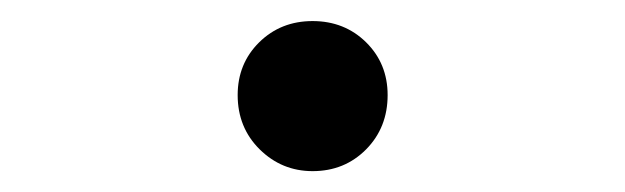

<svg xmlns="http://www.w3.org/2000/svg" viewBox="-20 -367 602 185"><path d="M281.2 -202.1Q251.5 -202.1 230.2 -223.1Q209 -244.1 209 -275.4Q209 -305.7 229.7 -326.2Q250.5 -346.7 281.2 -346.7Q312 -346.7 332.8 -326.2Q353.5 -305.7 353.5 -275.4Q353.5 -244.1 332.8 -223.1Q312 -202.1 281.2 -202.1Z"/></svg>

Font: Reddit Mono
Style: Regular
Weight: 400
Monospace: yes
Designer: Stephen Hutchings
Foundry: Reddit
Version: Version 1.014; ttfautohint (v1.8.4.7-5d5b)